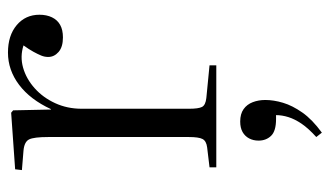

<svg xmlns="http://www.w3.org/2000/svg" viewBox="-193 -370 828 482"><g transform="rotate(-90 221.0 -129.0)"><path d="M42 0V-17L92 -23Q108 -25 113 -34.5Q118 -44 118 -69V-422Q118 -458 112 -470Q106 -482 84 -484L35 -488L37 -505L179 -515L185 -510L187 -415H188Q212 -467 249 -495Q286 -523 330 -523Q373 -523 399 -501Q425 -479 425 -444Q425 -426 418.5 -412.5Q412 -399 399.5 -392Q387 -385 368 -385Q344 -385 331.5 -396Q319 -407 319 -422Q319 -431 322.5 -439.5Q326 -448 332 -459Q338 -470 348 -484Q320 -493 292 -485Q264 -477 240.5 -456Q217 -435 203 -404.5Q189 -374 189 -338V-68Q189 -45 193.5 -36Q198 -27 216 -25L298 -17V0ZM129 265 118 251Q140 231 151.5 214Q163 197 168 181Q173 165 173 150H163Q133 150 121 137.5Q109 125 109 106Q109 93 114.5 82.5Q120 72 130.5 66Q141 60 157 60Q176 60 188 68.5Q200 77 205.5 91.5Q211 106 211 123Q211 144 204 167.5Q197 191 179.5 216Q162 241 129 265Z"/></g></svg>

Font: Literata 60pt Light
Style: Regular
Weight: 300
Designer: Latin by Veronika Burian and Jose Scaglione. Greek by Irene Vlachou. Cyrillic by Vera Evstafieva.
Foundry: TypeTogether
Version: Version 3.103;gftools[0.9.29]